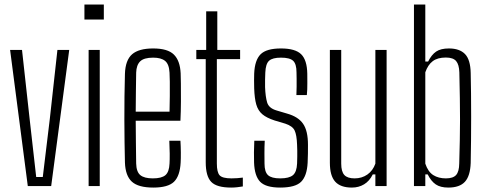

<svg xmlns="http://www.w3.org/2000/svg" viewBox="-20 -820 2144 846"><path d="M102.5 0 24.5 -600H77L110.5 -296.5L139.5 -40H168.5L199.5 -296.5L233 -600H285L205.5 0Z M352 -734V-800H437.5V-734ZM370.5 0V-600H419.5V0Z M655.5 6.5Q589.5 6.5 561 -19.5Q532.5 -45.5 530.5 -104Q529.5 -145 528.8 -193.2Q528 -241.5 528 -292.5Q528 -343.5 528.5 -395.2Q529 -447 530.5 -495Q532.5 -555 562 -580.8Q591.5 -606.5 655 -606.5Q719 -606.5 746.2 -579.5Q773.5 -552.5 776 -497Q776.5 -485.5 777 -451.5Q777.5 -417.5 777.2 -373.2Q777 -329 775 -288H578Q578 -241.5 578.8 -194Q579.5 -146.5 580 -99.5Q581 -62.5 598.5 -48.2Q616 -34 653.5 -34Q692 -34 708.8 -48.2Q725.5 -62.5 727 -99.5Q728 -114.5 727.8 -143.5Q727.5 -172.5 726 -200H775Q776.5 -178.5 776.8 -149.2Q777 -120 776 -104Q773 -45 746.8 -19.2Q720.5 6.5 655.5 6.5ZM578 -328H727Q728 -361.5 728.2 -396.8Q728.5 -432 728.2 -460Q728 -488 727 -500Q725 -537.5 707.2 -551.8Q689.5 -566 655 -566Q614 -566 597.5 -549.5Q581 -533 580 -500Q579.5 -459 578.8 -416Q578 -373 578 -328Z M998.5 6.5Q935 6.5 910.8 -18.5Q886.5 -43.5 886.5 -105V-559.5H845V-600H888.5V-770H937.5V-600H1038V-559.5H935.5V-99.5Q935.5 -61.5 947.5 -47.8Q959.5 -34 1000.5 -34Q1016 -34 1026 -35Q1036 -36 1050 -37.5V1.5Q1038 3.5 1025.2 5Q1012.5 6.5 998.5 6.5Z M1214.5 6.5Q1151 6.5 1126.2 -19.2Q1101.5 -45 1099.5 -103.5Q1099 -127.5 1099 -149Q1099 -170.5 1100.5 -200H1146.5Q1145 -170 1145.2 -144.2Q1145.5 -118.5 1145.5 -99.5Q1145.5 -62.5 1161 -48.2Q1176.5 -34 1214.5 -34Q1254 -34 1270.8 -48.2Q1287.5 -62.5 1289 -99.5Q1289.5 -115.5 1289.8 -129.5Q1290 -143.5 1289.8 -156.5Q1289.5 -169.5 1289 -182Q1287.5 -225.5 1278.2 -245Q1269 -264.5 1237.5 -275L1190.5 -289Q1155 -300.5 1136 -316.5Q1117 -332.5 1109.2 -359.5Q1101.5 -386.5 1100 -430.5Q1099.5 -452.5 1099.5 -466.2Q1099.5 -480 1100 -496Q1102.5 -555 1128.2 -580.8Q1154 -606.5 1218 -606.5Q1281 -606.5 1307 -581Q1333 -555.5 1334 -495Q1334 -484 1334.2 -454.2Q1334.5 -424.5 1332 -401H1286Q1287 -419.5 1287 -438Q1287 -456.5 1287 -472.5Q1287 -488.5 1286.5 -501Q1286.5 -538 1271.8 -552Q1257 -566 1218 -566Q1180.5 -566 1165.5 -552.2Q1150.5 -538.5 1149 -500Q1148.5 -487.5 1148 -469.5Q1147.5 -451.5 1148 -436Q1149.5 -394.5 1157 -368.8Q1164.5 -343 1199.5 -333L1245 -319.5Q1293.5 -306 1315.2 -275Q1337 -244 1337 -182Q1337 -159 1336.8 -142.8Q1336.5 -126.5 1335.5 -102.5Q1332.5 -45 1307 -19.2Q1281.5 6.5 1214.5 6.5Z M1530.5 6.5Q1480.5 6.5 1457 -19.5Q1433.5 -45.5 1433.5 -103V-600H1483.5V-99Q1483.5 -64 1497.2 -49Q1511 -34 1542.5 -34Q1574.5 -34 1598.8 -51Q1623 -68 1634 -99V-600H1683.5V0H1634V-51.5H1622.5Q1608 -22 1584.2 -7.8Q1560.5 6.5 1530.5 6.5Z M1955.5 6.5Q1920.5 6.5 1900 -7.5Q1879.5 -21.5 1864.5 -51.5H1854V0H1804V-800H1854V-549H1866.5Q1881.5 -579 1901.8 -592.8Q1922 -606.5 1958 -606.5Q2005 -606.5 2029 -581.8Q2053 -557 2054 -498Q2055 -457 2055.5 -407.5Q2056 -358 2056 -305.2Q2056 -252.5 2055.5 -200.5Q2055 -148.5 2054 -102Q2052 -44.5 2028.5 -19Q2005 6.5 1955.5 6.5ZM1944.5 -34Q1976.5 -34 1989.8 -49Q2003 -64 2003.5 -99Q2005 -154.5 2006 -200.8Q2007 -247 2007 -292.2Q2007 -337.5 2006.2 -387.8Q2005.5 -438 2004 -501Q2003 -535.5 1989.8 -551Q1976.5 -566.5 1944.5 -566.5Q1908 -566.5 1886.8 -550.5Q1865.5 -534.5 1854 -501.5V-99Q1866 -63 1889 -48.5Q1912 -34 1944.5 -34Z"/></svg>

Font: Big Shoulders Text Thin ExtraLight
Style: Regular
Weight: 250
Version: Version 2.002